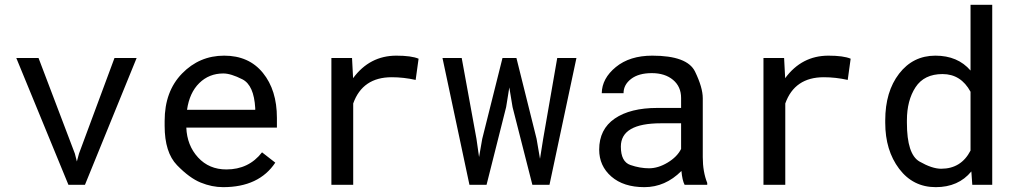

<svg xmlns="http://www.w3.org/2000/svg" viewBox="-20 -770 4241 800"><path d="M292 -129.9 300.3 -97.2 309.1 -129.9 457 -528.3H549.3L334 0H265.1L47.9 -528.3H140.6Z M910.6 -463.9Q851.1 -463.9 810.3 -423.8Q769.5 -383.8 759.3 -312.5H1043.5V-319.3Q1038.1 -415 990 -439.5Q941.9 -463.9 910.6 -463.9ZM1127 -92.3Q1059.1 9.8 909.7 9.8Q862.8 9.8 816.2 -9.3Q769.5 -28.3 717.8 -81.5Q666 -134.8 666 -245.6V-266.1Q666 -389.2 738.5 -463.6Q811 -538.1 914.1 -538.1Q1017.1 -538.1 1075.4 -466.3Q1133.8 -394.5 1133.8 -278.8V-238.3H756.3Q759.3 -164.1 805.2 -114Q851.1 -64 923.3 -64Q1016.6 -64 1071.8 -135.3Z M1631.3 -538.1Q1694.3 -538.1 1724.1 -525.4L1711.9 -437Q1661.6 -448.2 1612.3 -448.2Q1490.7 -448.2 1451.7 -338.9V0H1360.8V-528.3H1446.8L1451.2 -444.3Q1520.5 -538.1 1631.3 -538.1Z M1965.3 -191.4 1976.1 -115.7 1989.3 -191.4 2073.7 -528.3H2131.8L2215.8 -191.4L2230 -108.4L2243.2 -191.4L2301.8 -528.3H2381.8L2269.5 0H2198.2L2115.7 -323.7L2102.1 -405.8L2088.9 -323.7L2007.3 0H1936L1823.7 -528.3H1903.8Z M2733.9 -256.3Q2566.9 -256.3 2566.9 -159.2Q2566.9 -96.2 2606.7 -82.5Q2646.5 -68.8 2684.3 -68.8Q2722.2 -68.8 2761.7 -92.5Q2801.3 -116.2 2817.9 -149.4V-256.3ZM2819.3 -57.6Q2752 9.8 2665 9.8Q2578.1 9.8 2527.3 -34.4Q2476.6 -78.6 2476.6 -146.5Q2476.6 -231.4 2541.3 -275.9Q2606 -320.3 2719.2 -320.3H2817.9V-361.8Q2817.9 -409.2 2784.2 -437.3Q2750.5 -465.3 2695.8 -465.3Q2641.1 -465.3 2609.6 -441.2Q2578.1 -417 2578.1 -381.8H2487.3Q2488.3 -443.4 2546.1 -490.7Q2604 -538.1 2697.8 -538.1Q2843.8 -538.1 2876 -471.7Q2908.2 -405.3 2908.2 -360.8V-115.2Q2908.2 -54.2 2926.8 -7.8V0H2832.5Q2822.8 -18.6 2819.3 -57.6Z M3431.6 -538.1Q3494.6 -538.1 3524.4 -525.4L3512.2 -437Q3461.9 -448.2 3412.6 -448.2Q3291 -448.2 3252 -338.9V0H3161.1V-528.3H3247.1L3251.5 -444.3Q3320.8 -538.1 3431.6 -538.1Z M4023.9 -387.7Q3983.9 -461.4 3907.2 -461.4Q3830.6 -461.4 3794.7 -406.5Q3758.8 -351.6 3758.8 -268.6V-258.3Q3758.8 -127 3811.3 -96.9Q3863.8 -66.9 3901.4 -66.9Q3984.9 -66.9 4023.9 -142.6ZM3668.5 -258.3V-268.6Q3668.5 -388.2 3726.3 -463.1Q3784.2 -538.1 3877.4 -538.1Q3970.7 -538.1 4023.9 -476.1V-750H4114.3V0H4031.2L4027.3 -55.7Q3973.6 9.8 3878.9 9.8Q3784.2 9.8 3726.3 -66.9Q3668.5 -143.6 3668.5 -258.3Z"/></svg>

Font: RobotoMono-Regular
Style: Regular
Weight: 400
Designer: Google
Version: Version 2.000985; 2015; ttfautohint (v1.3)